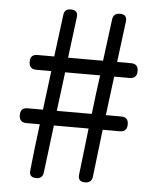

<svg xmlns="http://www.w3.org/2000/svg" viewBox="-52 -770 659 815"><g transform="rotate(5 277.5 -363.0)"><path d="M114 -114 105 -31C102 -10 112 0 133 0C151 0 161 -9 163 -27L188 -229H336L313 -32C310 -11 319 0 341 0C359 0 370 -9 372 -27L396 -229H469C490 -229 500 -240 500 -261C500 -282 490 -292 469 -292H404L425 -458H491C512 -458 522 -469 522 -490C522 -511 512 -521 491 -521H432L454 -694C457 -715 448 -726 426 -726C408 -726 397 -717 395 -699L372 -521H297H223L245 -695C248 -716 238 -726 217 -726C199 -726 189 -718 187 -700L164 -521H93C72 -521 62 -511 62 -490C62 -469 72 -458 93 -458H157L136 -292H71C50 -292 40 -282 40 -261C40 -240 50 -229 71 -229H128ZM354 -375 344 -292H195L216 -458H290H365Z"/></g></svg>

Font: GenSenRounded2 TW R
Style: Regular
Weight: 400
Version: Version 2.100;PS 2.1;hotconv 16.6.51;makeotf.lib2.5.65220 DE